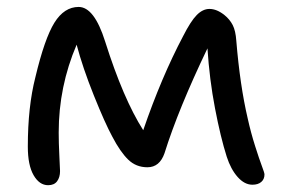

<svg xmlns="http://www.w3.org/2000/svg" viewBox="-20 -528 820 559"><path d="M120.1 11.2Q94.7 11.2 77.9 -17.8Q61 -46.9 61 -101.1Q61 -217.3 83 -303.2Q109.9 -416 138.4 -461.9Q167 -507.8 209 -507.8Q254.4 -507.8 286.1 -407.2Q338.9 -240.2 397 -148.9Q449.7 -302.7 513.2 -422.9Q535.2 -466.3 552.7 -484.1Q570.3 -502 589.8 -502Q611.3 -502 633.8 -483.9Q648.9 -471.7 657.5 -455.1Q666 -438.5 668 -409.2Q678.7 -279.3 701.2 -183.1Q710.4 -141.6 722.7 -103Q734.9 -64.5 742.4 -44.7Q750 -24.9 750 -20Q750 -6.3 740.7 1.7Q731.4 9.8 714.8 9.8Q691.9 9.8 671.9 -12.7Q651.9 -35.2 640.1 -71.8Q622.1 -128.4 606 -212.6Q589.8 -296.9 584 -387.2Q499 -210 459 -82Q444.8 -41 409.2 -41Q376 -41 353 -63.5Q330.1 -85.9 307.1 -129.9Q285.6 -169.4 253.2 -250.2Q220.7 -331.1 203.1 -397.9Q150.9 -275.9 150.9 -142.1Q150.9 -112.8 152.8 -74.5Q154.8 -36.1 154.8 -29.8Q154.8 -11.7 146.2 -0.2Q137.7 11.2 120.1 11.2Z"/></svg>

Font: Shantell Sans Normal
Style: Regular
Weight: 400
Designer: Stephen Nixon, Anya Danilova, Shantell Martin
Foundry: Arrow Type
Version: Version 1.006;[559af2be0]